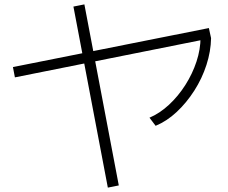

<svg xmlns="http://www.w3.org/2000/svg" viewBox="-20 -798 1040 876"><path d="M48 -445 39 -492 933 -670 943 -624ZM472 58 315 -768 365 -778 522 48ZM662 -261Q709 -281 751 -320Q793 -359 825.5 -410Q858 -461 876.5 -517Q895 -573 895 -628L943 -624Q942 -564 922 -502Q902 -440 866.5 -384.5Q831 -329 786 -287Q741 -245 690 -224Z"/></svg>

Font: M PLUS 2 Light
Style: Regular
Weight: 300
Designer: Coji Morishita
Foundry: UNDERFOREST DESIGN
Version: Version 1.001